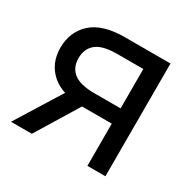

<svg xmlns="http://www.w3.org/2000/svg" viewBox="-126 -669 801 798"><g transform="rotate(30 274.5 -270.5)"><path d="M474.1 0H387.7V-464.8H262.2Q192.9 -464.8 162.4 -439.9Q131.8 -415 131.8 -369.6Q131.8 -324.7 162.6 -300.3Q193.4 -275.9 261.7 -275.9H424.8V-202.6H255.9Q149.9 -202.6 97.4 -248.3Q44.9 -293.9 44.9 -369.6Q44.9 -446.3 97.2 -493.7Q149.4 -541 255.4 -541H474.1ZM121.1 0H21L173.3 -244.6H270.5Z"/></g></svg>

Font: Inter 17pt
Style: Regular
Weight: 400
Version: Version 4.001;git-66647c0bb